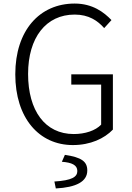

<svg xmlns="http://www.w3.org/2000/svg" viewBox="-20 -802 740 1080"><path d="M66 -384C66 -139 199 14 390 14C489 14 567 -23 615 -73V-384H381V-326H549V-101C517 -67 458 -48 395 -48C233 -48 138 -180 138 -386C138 -591 239 -720 400 -720C479 -720 529 -686 566 -644L607 -689C565 -733 501 -782 400 -782C202 -782 66 -630 66 -384ZM286 219 294 258C408 252 471 220 471 157C471 106 438 83 345 69L328 108C383 112 415 126 415 160C415 193 385 213 286 219Z"/></svg>

Font: Kawkab Mono Light
Style: Regular
Weight: 300
Monospace: yes
Designer: Abdullah Arif
Foundry: Abdullah Arif
Version: Version 1.000;PS 000.500;hotconv 1.0.88;makeotf.lib2.5.64775